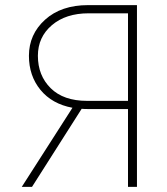

<svg xmlns="http://www.w3.org/2000/svg" viewBox="-20 -730 651 750"><path d="M65 0 263 -309Q183 -324 138 -379Q93 -434 93 -512Q93 -596 156 -653Q219 -710 324 -710H515V0H480V-304H326Q308 -304 299 -305L105 0ZM320 -336H480V-678H326Q237 -678 182.5 -631.5Q128 -585 128 -512Q128 -435 178 -385.5Q228 -336 320 -336Z"/></svg>

Font: Raleway-v4020 ExtraLight
Style: Regular
Weight: 275
Designer: Matt McInerney, Pablo Impallari, Rodrigo Fuenzalida
Foundry: Matt McInerney, Pablo Impallari, Rodrigo Fuenzalida
Version: Version 4.020;PS 004.020;hotconv 1.0.88;makeotf.lib2.5.64775